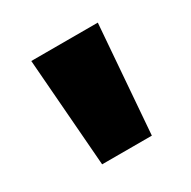

<svg xmlns="http://www.w3.org/2000/svg" viewBox="-84 -840 473 475"><g transform="rotate(-30 152.5 -602.5)"><path d="M58 -757H248L224 -448H82Z"/></g></svg>

Font: Fix15 Mono
Style: Bold
Weight: 700
Designer: Carrois Corporate & Edenspiekermann AG
Foundry: Carrois Corporate GbR & Edenspiekermann AG
Version: Version 3.206